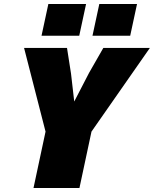

<svg xmlns="http://www.w3.org/2000/svg" viewBox="-20 -937 767 957"><path d="M147 0 207 -281 100 -698H314L334 -570L350 -431L424 -574L495 -698H727L436 -281L376 0ZM441 -759 475 -917H663L629 -759ZM187 -759 221 -917H409L375 -759Z"/></svg>

Font: Azeret Mono Thin Black
Style: Italic
Weight: 900
Italic angle: -12°
Version: Version 1.002